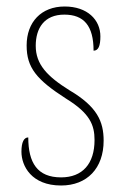

<svg xmlns="http://www.w3.org/2000/svg" viewBox="-20 -561 382 591"><path d="M168 10C248 10 299 -43 299 -128C299 -187 279 -233 194 -283C125 -326 90 -363 90 -420C90 -474 116 -516 178 -516C238 -516 268 -482 268 -405C283 -405 289 -420 289 -449C289 -500 249 -541 179 -541C107 -541 62 -493 62 -421C62 -353 92 -316 184 -257C257 -212 271 -176 271 -130C271 -57 234 -15 168 -15C95 -15 67 -60 67 -138C54 -138 46 -124 46 -94C46 -50 77 10 168 10Z"/></svg>

Font: Noto Serif Devanagari Condensed Thin
Style: Regular
Weight: 100
Width: 3
Designer: Universal Thirst, Indian Type Foundry and the Monotype Design Team
Foundry: Monotype Imaging Inc.
Version: Version 2.004